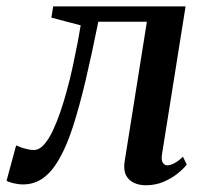

<svg xmlns="http://www.w3.org/2000/svg" viewBox="-52 -552 626 583"><path d="M440 -84Q437 -64.5 442.8 -57.2Q448.5 -50 455.5 -50Q464.5 -50 476.2 -55.8Q488 -61.5 503.5 -76L515 -52.5Q506.5 -40.5 488.2 -25.8Q470 -11 445.2 -0.2Q420.5 10.5 391.5 10.5Q358 10.5 339.5 -7.5Q321 -25.5 326.5 -62L394 -486H246.5Q226.5 -386.5 207.8 -307.2Q189 -228 170 -169Q151 -110 129 -71.5Q107.5 -32.5 80.2 -12.2Q53 8 17.5 8Q3.5 8 -12.5 4Q-28.5 0 -32 -3.5L-3 -110.5Q1 -108.5 9.8 -105.2Q18.5 -102 29.8 -99.2Q41 -96.5 50.5 -96.5Q67 -96.5 81.5 -112.8Q96 -129 108.5 -155.5Q121 -182 131.5 -213Q142 -244 150 -273.5Q161 -312.5 169.2 -351.5Q177.5 -390.5 183.8 -423Q190 -455.5 193 -475L104 -498.5L109.5 -532.5H511.5Z"/></svg>

Font: Merriweather 72pt Medium
Style: Italic
Weight: 500
Italic angle: -7.8°
Version: Version 2.101